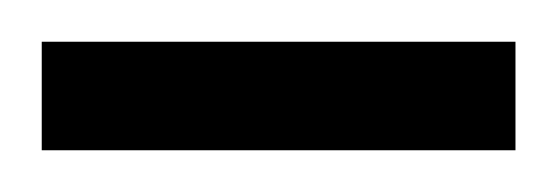

<svg xmlns="http://www.w3.org/2000/svg" viewBox="-20 -2 267 92"><path d="M0 70V18H227V70Z"/></svg>

Font: Bricolage Grotesque Condensed ExtraLight
Style: Regular
Weight: 250
Width: 3
Designer: Mathieu Triay
Foundry: Atelier Triay
Version: Version 1.000;gftools[0.9.30]